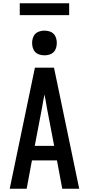

<svg xmlns="http://www.w3.org/2000/svg" viewBox="-20 -1146 540 1166"><path d="M39 0 192 -735H308L461 0H358L326 -172H174L142 0ZM309 -260 265 -490Q262 -511 258 -531.5Q254 -552 250 -572Q246 -552 242 -531.5Q238 -511 235 -490L191 -260ZM250 -810Q235 -810 220 -814.5Q205 -819 194.5 -829.5Q184 -840 179.5 -855Q175 -870 175 -885Q175 -900 179.5 -915Q184 -930 194.5 -940.5Q205 -951 220 -955.5Q235 -960 250 -960Q265 -960 280 -955.5Q295 -951 305.5 -940.5Q316 -930 320.5 -915Q325 -900 325 -885Q325 -870 320.5 -855Q316 -840 305.5 -829.5Q295 -819 280 -814.5Q265 -810 250 -810ZM100 -1054V-1126H400V-1054Z"/></svg>

Font: Iosevka SS18 Semibold
Style: Regular
Weight: 600
Monospace: yes
Designer: Belleve Invis
Foundry: Belleve Invis
Version: Version 25.1.1; ttfautohint (v1.8.4)